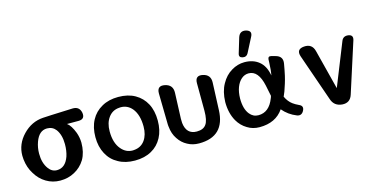

<svg xmlns="http://www.w3.org/2000/svg" viewBox="-81 -1259 3306 1686"><g transform="rotate(-15 1571.5 -415.5)"><path d="M296 11Q227 11 169 -24Q112 -58 76 -119Q39 -177 31 -252L29 -286Q29 -392 107 -473Q185 -554 290 -561Q305 -563 564 -573Q624 -574 636 -515Q646 -454 585 -454H480Q514 -431 543 -356Q559 -311 560 -264Q560 -175 524 -113Q487 -53 427 -21Q369 11 296 11ZM291 -85Q368 -85 401 -179Q417 -228 417 -288Q417 -372 380 -423Q350 -462 300 -462Q227 -462 194 -370Q176 -320 176 -265Q176 -180 215 -127Q245 -85 291 -85Z M975 11Q888 11 825 -25Q761 -59 726 -125Q691 -190 691 -277Q691 -366 726 -431Q760 -495 825 -531Q888 -567 975 -567Q1064 -567 1127 -531Q1190 -495 1224 -431Q1258 -367 1258 -277Q1258 -189 1224 -125Q1189 -59 1127 -25Q1064 11 975 11ZM978 -80 991 -81Q1054 -86 1089 -134.5Q1124 -183 1124 -259Q1124 -366 1076 -425Q1035 -474 973 -474L959 -473Q898 -469 861.5 -420Q825 -371 825 -294Q825 -188 875 -130Q917 -80 978 -80Z M1558 11Q1499 11 1453 -15Q1405 -40 1374 -88Q1342 -135 1336 -200L1335 -207Q1334 -212 1334 -221L1329 -503Q1328 -576 1399 -561Q1470 -546 1467 -473L1458 -239L1459 -201Q1471 -95 1565 -95Q1625 -95 1650 -131Q1676 -166 1676 -254L1675 -505Q1675 -576 1744 -561Q1813 -546 1810 -475L1800 -228Q1792 11 1558 11Z M2108 11Q2046 11 1997 -20Q1945 -51 1914 -105Q1872 -179 1872 -280Q1875 -376 1912 -441Q1948 -507 2006 -541Q2062 -575 2124 -575Q2203 -575 2255 -533Q2308 -491 2324 -401Q2326 -411 2327.5 -423.5Q2329 -436 2331 -451Q2332 -466 2333 -481.5Q2334 -497 2335 -514L2336 -543Q2338 -573 2366 -566L2403 -556Q2470 -539 2458 -472Q2453 -443 2448 -417.5Q2443 -392 2438 -369Q2430 -334 2419.5 -300.5Q2409 -267 2398 -236L2380 -193Q2403 -144 2439 -118Q2459 -103 2491 -88Q2532 -71 2513 -32Q2503 -11 2487 -3.5Q2471 4 2450 -4Q2376 -33 2326 -93Q2255 11 2108 11ZM2125 -93Q2223 -93 2267 -209Q2268 -214 2271 -219L2274 -230L2254 -328Q2223 -471 2135 -471Q2098 -471 2069 -446Q2040 -421 2023.5 -378Q2007 -335 2006 -276Q2006 -181 2046 -132Q2077 -93 2125 -93ZM2122 -620Q2086 -627 2097 -662L2138 -798Q2156 -853 2211 -840Q2267 -825 2240 -775L2172 -643Q2156 -613 2122 -620Z M2860 6Q2787 0 2765 -68L2616 -496Q2592 -566 2666 -572Q2740 -578 2758 -506L2850 -145L3004 -530Q3020 -574 3068 -567Q3113 -560 3100 -515L2953 -57Q2931 11 2860 6Z"/></g></svg>

Font: MaokenZhuyuanTi
Style: Regular
Weight: 400
Designer: Fontworks Inc & LongZhuTi team: ZERO子、时光羊、荆南、频凡、刘鹏、Little White Dog、帆影Magmeta、奈白不弍、白日月球、ChaoTawei、雨三（排名不分先后）
Version: Version 1.000; 20230222